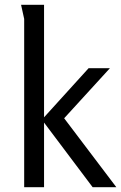

<svg xmlns="http://www.w3.org/2000/svg" viewBox="-20 -782 506 802"><path d="M164 -762V-292L350 -497H439L248 -288L466 0H367L164 -270V0H81V-703L68 -762Z"/></svg>

Font: Rosario Light Light
Style: Regular
Weight: 300
Version: Version 1.101; ttfautohint (v1.8.1.43-b0c9)